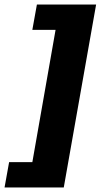

<svg xmlns="http://www.w3.org/2000/svg" viewBox="-42 -720 442 843"><path d="M-2 -8H100L202 -589H100L120 -700H380L238 103H-22Z"/></svg>

Font: Sarabun ExtraBold
Style: Italic
Weight: 800
Italic angle: -10°
Designer: Suppakit Chalermlarp | Katatrad Co.,Ltd.
Foundry: Cadson Demak Co.,Ltd.
Version: Version 1.000; ttfautohint (v1.6)